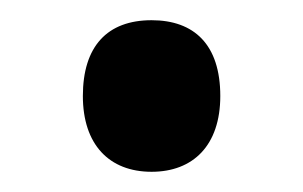

<svg xmlns="http://www.w3.org/2000/svg" viewBox="-20 -223 300 190"><path d="M130 -53C171 -53 198 -79 198 -128C198 -179 172 -203 130 -203C86 -203 62 -177 62 -128C62 -80 88 -53 130 -53Z"/></svg>

Font: Noto Sans Malayalam UI ExtraCondensed SemiBold
Style: Regular
Weight: 600
Width: 2
Designer: Jelle Bosma - Monotype Design Team
Foundry: Monotype Imaging Inc.
Version: Version 2.104